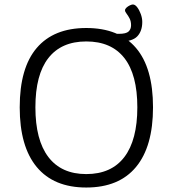

<svg xmlns="http://www.w3.org/2000/svg" viewBox="-20 -831 771 857"><path d="M365 6Q220 6 144 -85.5Q68 -177 68 -352Q68 -528 144 -617Q220 -706 365 -706Q511 -706 587 -617Q663 -528 663 -352Q663 -177 587 -85.5Q511 6 365 6ZM365 -54Q477 -54 535 -130Q593 -206 593 -352Q593 -498 535 -572Q477 -646 365 -646Q254 -646 196 -572Q138 -498 138 -352Q138 -206 196 -130Q254 -54 365 -54ZM480 -645V-680H511Q543 -680 554 -690.5Q565 -701 565 -718Q565 -736 558.5 -748.5Q552 -761 545 -770Q538 -779 538 -785Q538 -791 544.5 -797Q551 -803 559.5 -807Q568 -811 573 -811Q583 -811 592.5 -798.5Q602 -786 608.5 -768Q615 -750 615 -733Q615 -692 592.5 -668.5Q570 -645 511 -645Z"/></svg>

Font: Asap Light
Style: Regular
Weight: 300
Designer: Pablo Cosgaya
Foundry: Omnibus-Type
Version: Version 3.001